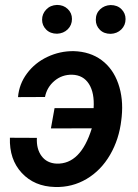

<svg xmlns="http://www.w3.org/2000/svg" viewBox="-20 -745 558 775"><path d="M271.5 -443.4Q230.5 -444.3 200 -418.7Q169.4 -393.1 161.6 -353.5L52.7 -353Q57.1 -405.8 89.1 -448.7Q121.1 -491.7 171.4 -515.4Q221.7 -539.1 277.3 -538.6Q343.8 -536.6 389.9 -502.4Q436 -468.3 457.3 -407.7Q478.5 -347.2 471.2 -273.9L469.7 -260.7Q460.9 -183.1 424.3 -120.1Q387.7 -57.1 329.6 -22.7Q271.5 11.7 202.1 9.8Q118.7 7.8 67.9 -46.9Q17.1 -101.6 20 -189L128.9 -188.5Q126.5 -144 147.7 -115.2Q168.9 -86.4 208.5 -84.5Q305.7 -81.5 350.6 -227.1L185.5 -226.6L200.2 -308.6H357.9Q361.8 -370.1 339.1 -406Q316.4 -441.9 271.5 -443.4ZM210 -725.1Q236.3 -725.1 253.4 -708.7Q270.5 -692.4 270.5 -668.5Q270.5 -643.6 253.4 -626.7Q236.3 -609.9 210.4 -608.9Q183.1 -608.9 166.5 -625.5Q149.9 -642.1 149.9 -665.5Q149.9 -689 166.5 -706.5Q183.1 -724.1 210 -725.1ZM366.7 -665Q366.7 -690.9 384 -707.3Q401.4 -723.6 426.3 -724.6Q453.6 -724.6 470.2 -708Q486.8 -691.4 486.8 -668Q486.8 -643.1 469.7 -626.2Q452.6 -609.4 426.8 -608.4Q399.4 -608.4 383.1 -624.8Q366.7 -641.1 366.7 -665Z"/></svg>

Font: Roboto Medium
Style: Italic
Weight: 500
Italic angle: -12°
Designer: Google
Version: Version 2.134; 2016